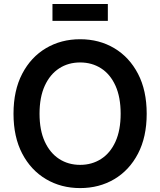

<svg xmlns="http://www.w3.org/2000/svg" viewBox="-20 -935 805 965"><path d="M382.8 10.3Q287.1 10.3 211.2 -34.7Q135.3 -79.6 91.6 -163.1Q47.9 -246.6 47.9 -363.3Q47.9 -480.5 91.6 -564.2Q135.3 -647.9 211.2 -692.9Q287.1 -737.8 382.8 -737.8Q478.5 -737.8 554.2 -692.9Q629.9 -647.9 673.6 -564.2Q717.3 -480.5 717.3 -363.3Q717.3 -246.6 673.6 -162.8Q629.9 -79.1 554.2 -34.4Q478.5 10.3 382.8 10.3ZM382.8 -106.4Q441.9 -106.4 488 -136Q534.2 -165.5 560.3 -222.9Q586.4 -280.3 586.4 -363.3Q586.4 -446.8 560.3 -504.4Q534.2 -562 488 -591.6Q441.9 -621.1 382.8 -621.1Q323.2 -621.1 277.3 -591.3Q231.4 -561.5 205.1 -504.2Q178.7 -446.8 178.7 -363.3Q178.7 -280.3 205.1 -223.1Q231.4 -166 277.3 -136.2Q323.2 -106.4 382.8 -106.4ZM522 -915V-830.1H243.7V-915Z"/></svg>

Font: Inter 17pt SemiBold
Style: Regular
Weight: 600
Version: Version 4.001;git-66647c0bb